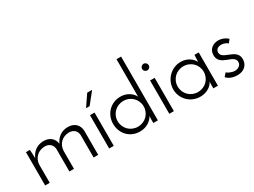

<svg xmlns="http://www.w3.org/2000/svg" viewBox="-50 -1378 2646 1997"><g transform="rotate(-30 1272.5 -379.0)"><path d="M69 0H124V-212C124 -295 187 -354 271 -354C328 -351 357 -315 360 -270V0H415V-215C418 -295 477 -354 561 -354C620 -351 648 -315 651 -270V0H706V-289C703 -361 655 -409 575 -409C496 -408 445 -366 414 -302C406 -366 359 -409 284 -409C204 -408 150 -364 121 -297C121 -315 119 -377 116 -400H69Z M893 -400H838V0H893ZM882 -483C918 -527 954 -572 989 -617H930L839 -483Z M1001 -200C1001 -85 1084 8 1206 8C1286 8 1343 -34 1370 -83C1370 -70 1368 -56 1368 -41V0H1423V-766H1368V-316C1346 -362 1290 -409 1207 -409C1091 -409 1001 -320 1001 -200ZM1056 -201C1056 -288 1124 -355 1212 -355C1300 -355 1368 -286 1368 -201C1368 -114 1300 -46 1212 -46C1124 -46 1056 -114 1056 -201Z M1548 -545C1548 -521 1568 -505 1588 -505C1608 -505 1627 -521 1627 -545C1627 -568 1608 -585 1588 -585C1568 -585 1548 -568 1548 -545ZM1615 -400H1560V0H1615Z M1722 -198C1722 -86 1811 8 1931 8C2013 8 2072 -37 2090 -81C2090 -69 2089 -56 2089 -41V0H2144V-400H2093L2089 -317C2070 -360 2012 -409 1931 -409C1816 -409 1722 -314 1722 -198ZM1777 -201C1777 -288 1845 -355 1933 -355C2021 -355 2089 -286 2089 -201C2089 -114 2021 -46 1933 -46C1845 -46 1777 -114 1777 -201Z M2492 -362C2461 -393 2416 -407 2381 -407C2327 -407 2262 -376 2262 -297C2262 -163 2452 -201 2452 -109C2452 -64 2409 -45 2376 -45C2340 -45 2291 -68 2283 -81C2281 -81 2261 -54 2249 -42C2278 -7 2331 8 2376 8C2460 8 2507 -44 2507 -111C2507 -241 2318 -207 2318 -298C2318 -338 2356 -353 2383 -353C2415 -353 2451 -338 2462 -323Z"/></g></svg>

Font: Josefin Sans
Style: Regular
Weight: 400
Designer: Santiago Orozco
Foundry: Typemade
Version: 1.000